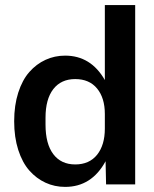

<svg xmlns="http://www.w3.org/2000/svg" viewBox="-20 -730 611 760"><path d="M237.8 9.8Q196.3 9.8 160.2 -6.8Q124 -23.4 96.2 -54.9Q68.4 -86.4 52.2 -136.7Q36.1 -187 36.1 -250Q36.1 -313 52.2 -363.3Q68.4 -413.6 96.2 -445.1Q124 -476.6 160.2 -493.2Q196.3 -509.8 237.8 -509.8Q339.8 -509.8 395 -413.1V-710H515.1V0H399.9L397.9 -91.8Q342.8 9.8 237.8 9.8ZM160.2 -236.8Q160.2 -160.6 190.9 -119.9Q221.7 -79.1 277.8 -79.1Q333.5 -79.1 364.3 -117.4Q395 -155.8 395 -221.2V-278.8Q395 -342.3 364.3 -379.6Q333.5 -417 277.8 -417Q221.7 -417 190.9 -377.2Q160.2 -337.4 160.2 -264.2Z"/></svg>

Font: TASA Orbiter Deck SemiBold
Style: Regular
Weight: 600
Designer: Weizhong Zhang
Version: Version 1.000;Glyphs 3.1.2 (3151)